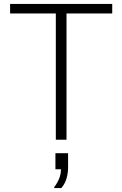

<svg xmlns="http://www.w3.org/2000/svg" viewBox="-20 -706 618 970"><path d="M262 0V-638H31V-686H547V-638H316V0ZM254 244V239Q269 220 278.5 197Q288 174 288 149H260V68H324V140Q324 165 317 192.5Q310 220 290 244Z"/></svg>

Font: Chivo Medium Thin
Style: Regular
Weight: 250
Version: Version 2.002